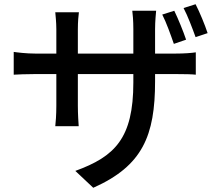

<svg xmlns="http://www.w3.org/2000/svg" viewBox="-20 -820 1040 910"><path d="M964 -663C951 -703 926 -763 907 -800L850 -782C870 -744 891 -688 907 -644ZM862 -632C849 -671 824 -732 806 -769L749 -751C769 -712 789 -655 804 -612ZM715 -566V-682C715 -722 719 -754 720 -769H607C609 -755 612 -722 612 -682V-566H349V-681C349 -718 352 -748 354 -762H242C243 -748 247 -716 247 -681V-566H149C103 -566 58 -572 45 -574V-466C62 -467 103 -469 149 -469H247V-319C247 -278 244 -236 242 -222H353C352 -236 349 -279 349 -319V-469H612V-429C612 -164 524 -78 337 -10L422 70C656 -34 715 -177 715 -435V-469H809C857 -469 893 -468 908 -466V-572C889 -569 857 -566 808 -566Z"/></svg>

Font: Noto Sans CJK KR Medium
Style: Regular
Weight: 500
Designer: Ryoko NISHIZUKA (kana & ideographs); Paul D. Hunt (Latin, Greek & Cyrillic); Wenlong ZHANG (bopomofo); Sandoll Communica
Foundry: Adobe Systems Incorporated
Version: Version 1.004;PS 1.004;hotconv 1.0.82;makeotf.lib2.5.63406